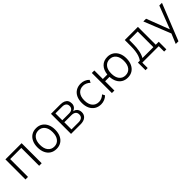

<svg xmlns="http://www.w3.org/2000/svg" viewBox="314 -1849 3376 3376"><g transform="rotate(-45 2001.5 -161.5)"><path d="M87 0V-499H490V0H427V-444H150V0Z M856 8Q787 8 737.5 -23.5Q688 -55 661 -113Q634 -171 634 -250Q634 -327 661 -385Q688 -443 737.5 -475Q787 -507 856 -507Q923 -507 972.5 -475Q1022 -443 1049 -385Q1076 -327 1076 -250Q1076 -171 1049 -113Q1022 -55 972.5 -23.5Q923 8 856 8ZM855 -49Q928 -49 971 -102Q1014 -155 1014 -250Q1014 -344 971 -397Q928 -450 856 -450Q783 -450 740 -397Q697 -344 697 -250Q697 -155 740 -102Q783 -49 855 -49Z M1220 0V-499H1449Q1504 -499 1539.5 -483.5Q1575 -468 1592.5 -439.5Q1610 -411 1610 -367Q1610 -322 1582.5 -291Q1555 -260 1510 -252V-259Q1546 -256 1572 -239.5Q1598 -223 1611.5 -196.5Q1625 -170 1625 -137Q1625 -73 1581 -36.5Q1537 0 1457 0ZM1281 -50H1457Q1508 -50 1536.5 -72.5Q1565 -95 1565 -139Q1565 -184 1536.5 -206Q1508 -228 1457 -228H1281ZM1281 -278H1449Q1497 -278 1523.5 -300.5Q1550 -323 1550 -364Q1550 -406 1523.5 -427.5Q1497 -449 1449 -449H1281Z M1965 8Q1895 8 1844 -24Q1793 -56 1765.5 -114Q1738 -172 1738 -252Q1738 -330 1765.5 -387.5Q1793 -445 1844 -476Q1895 -507 1965 -507Q2010 -507 2052.5 -489.5Q2095 -472 2123 -441L2098 -392Q2069 -421 2034.5 -435.5Q2000 -450 1968 -450Q1889 -450 1845 -398Q1801 -346 1801 -251Q1801 -156 1845 -102.5Q1889 -49 1967 -49Q2000 -49 2034.5 -63.5Q2069 -78 2097 -106L2122 -57Q2094 -27 2051.5 -9.5Q2009 8 1965 8Z M2628 8Q2563 8 2515 -21Q2467 -50 2439 -104Q2411 -158 2407 -231H2298V0H2236V-499H2298V-287H2409Q2419 -388 2476.5 -447.5Q2534 -507 2628 -507Q2695 -507 2744.5 -475Q2794 -443 2821.5 -385Q2849 -327 2849 -250Q2849 -171 2821.5 -113Q2794 -55 2744.5 -23.5Q2695 8 2628 8ZM2627 -49Q2701 -49 2743.5 -102Q2786 -155 2786 -250Q2786 -344 2743.5 -397Q2701 -450 2628 -450Q2555 -450 2512.5 -397Q2470 -344 2470 -250Q2470 -155 2512.5 -102Q2555 -49 2627 -49Z M2938 134V-55H2986Q3012 -92 3026.5 -134.5Q3041 -177 3048 -230.5Q3055 -284 3055 -349V-499H3382V-55H3456V134H3401V0H2992V134ZM3051 -55H3322V-444H3112L3111 -342Q3111 -258 3096.5 -183.5Q3082 -109 3051 -55Z M3640 184 3724 -19V18L3517 -499H3585L3756 -53H3742L3914 -499H3980L3707 184Z"/></g></svg>

Font: Nunitoga
Style: Light
Weight: 300
Designer: Vernon Adams
Foundry: Vernon Adams
Version: Version 1.0